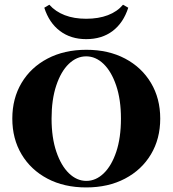

<svg xmlns="http://www.w3.org/2000/svg" viewBox="-20 -797 744 828"><path d="M351.6 11.3Q256.5 11.3 184.7 -26.6Q112.9 -64.5 73 -131.5Q33.1 -198.4 33.1 -285.5Q33.1 -372.6 73 -439.5Q112.9 -506.5 185.1 -544.4Q257.3 -582.3 352.4 -582.3Q447.6 -582.3 519.4 -544.4Q591.1 -506.5 631 -439.5Q671 -372.6 671 -285.5Q671 -198.4 631 -131.5Q591.1 -64.5 519 -26.6Q446.8 11.3 351.6 11.3ZM352.4 -16.9Q393.5 -16.9 427.4 -49.6Q461.3 -82.3 481.5 -142.7Q501.6 -203.2 501.6 -285.5Q501.6 -367.7 481 -428.2Q460.5 -488.7 426.6 -521.4Q392.7 -554 351.6 -554Q310.5 -554 276.6 -521.4Q242.7 -488.7 222.6 -428.2Q202.4 -367.7 202.4 -285.5Q202.4 -203.2 223 -142.7Q243.5 -82.3 277.4 -49.6Q311.3 -16.9 352.4 -16.9ZM351.6 -628.2Q285.5 -628.2 238.7 -663.3Q191.9 -698.4 171 -763.7L192.7 -776.6Q219.4 -746.8 259.3 -731.5Q299.2 -716.1 351.6 -716.1Q404.8 -716.1 445.2 -731.5Q485.5 -746.8 510.5 -776.6L533.1 -763.7Q512.1 -698.4 465.7 -663.3Q419.4 -628.2 351.6 -628.2Z"/></svg>

Font: Playfair 5pt SemiExpanded Light Black
Style: Regular
Weight: 900
Version: Version 2.203